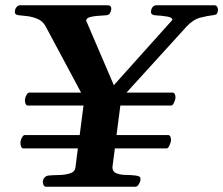

<svg xmlns="http://www.w3.org/2000/svg" viewBox="-20 -713 852 733"><path d="M156.7 0Q149.4 0 146.5 -6.1Q143.6 -12.2 143.6 -18.6Q143.6 -27.8 150.1 -35.2Q156.7 -42.5 167 -43Q183.6 -44.4 206.5 -44.9Q229.5 -45.4 247.8 -51.3Q266.1 -57.1 268.1 -74.2L277.3 -146.5H67.9Q63 -147 60.5 -154.1Q58.1 -161.1 58.1 -167.5Q58.1 -177.2 63.5 -187.3Q68.8 -197.3 74.2 -197.3H284.2L298.8 -310.1H85Q80.1 -310.5 77.6 -316.9Q75.2 -323.2 75.2 -329.6Q75.2 -339.4 80.6 -349.4Q85.9 -359.4 91.3 -359.4H289.6L154.3 -612.3Q144 -631.8 124.3 -640.4Q104.5 -648.9 84.2 -651.4Q64 -653.8 52.2 -654.8Q36.6 -656.2 36.6 -666.5Q36.6 -677.7 42.7 -685.3Q48.8 -692.9 56.6 -692.9H391.1Q399.4 -692.9 402.6 -688Q405.8 -683.1 404.8 -677.7Q403.8 -669.9 399.9 -662.8Q396 -655.8 386.2 -654.8Q366.2 -653.8 348.4 -652.1Q330.6 -650.4 319.8 -646.5Q309.1 -642.6 309.1 -633.8L414.6 -387.7L638.2 -637.2Q638.2 -646.5 617.7 -649.9Q597.2 -653.3 570.3 -654.8Q556.2 -656.7 556.2 -668Q557.6 -681.2 563.7 -687Q569.8 -692.9 576.2 -692.9H798.3Q806.6 -692.9 809.8 -685.5Q813 -678.2 812 -672.9Q810.5 -662.1 806.4 -658.9Q802.2 -655.8 792 -654.8Q773.4 -652.8 745.4 -645.8Q717.3 -638.7 692.9 -612.3L462.9 -359.4H640.1Q645 -358.9 647.5 -353.3Q649.9 -347.7 649.9 -342.3Q649.9 -333 644.5 -321.5Q639.2 -310.1 633.8 -310.1H439.5L424.8 -197.3H623Q627.9 -196.8 630.4 -191.2Q632.8 -185.5 632.8 -180.2Q632.8 -170.9 627.4 -158.7Q622.1 -146.5 616.7 -146.5H418.5L409.2 -75.2Q409.2 -57.1 424.6 -51.3Q439.9 -45.4 460.4 -45.2Q481 -44.9 496.1 -43Q505.9 -42 511.7 -39.1Q517.6 -36.1 516.1 -24.9Q515.6 -19.5 510 -9.8Q504.4 0 496.1 0Z"/></svg>

Font: Gelasio
Style: Bold Italic
Weight: 700
Italic angle: -8.5°
Designer: Eben Sorkin
Foundry: Eben Sorkin
Version: Version 1.008